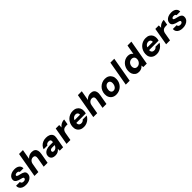

<svg xmlns="http://www.w3.org/2000/svg" viewBox="677 -2969 5230 5230"><g transform="rotate(-45 3292.5 -354.0)"><path d="M235 12Q162 12 113 -11.5Q64 -35 41 -75.5Q18 -116 23 -165H171Q171 -145 180.5 -130.5Q190 -116 208 -108Q226 -100 252 -100Q277 -100 294 -107Q311 -114 320 -126Q329 -138 330 -152Q331 -168 321 -177.5Q311 -187 292.5 -193Q274 -199 249 -204Q214 -212 181 -223.5Q148 -235 123 -251.5Q98 -268 84 -291.5Q70 -315 72 -348Q74 -397 104.5 -434.5Q135 -472 187.5 -494Q240 -516 307 -516Q402 -516 453.5 -473Q505 -430 503 -359H361Q358 -380 339 -391.5Q320 -403 289 -403Q258 -403 238.5 -391Q219 -379 218 -360Q218 -348 228 -338.5Q238 -329 258.5 -322.5Q279 -316 308 -310Q350 -301 383 -289.5Q416 -278 439 -262.5Q462 -247 473 -224Q484 -201 482 -168Q480 -113 447 -72.5Q414 -32 359 -10Q304 12 235 12Z M567 0 693 -720H843L793 -432Q824 -470 869 -493Q914 -516 969 -516Q1033 -516 1071.5 -489Q1110 -462 1123.5 -411Q1137 -360 1123 -286L1073 0H923L971 -272Q981 -328 963 -359Q945 -390 894 -390Q863 -390 836 -375Q809 -360 790 -332.5Q771 -305 764 -267L717 0Z M1368 12Q1310 12 1274 -6Q1238 -24 1221.5 -55.5Q1205 -87 1207 -126Q1209 -177 1239 -214.5Q1269 -252 1323 -273Q1377 -294 1451 -294H1573Q1579 -328 1574.5 -350.5Q1570 -373 1552.5 -383.5Q1535 -394 1502 -394Q1468 -394 1441 -380Q1414 -366 1403 -336H1258Q1274 -390 1311 -430Q1348 -470 1403 -493Q1458 -516 1524 -516Q1597 -516 1646 -492Q1695 -468 1716.5 -422.5Q1738 -377 1726 -312L1671 0H1540L1539 -72Q1525 -53 1507.5 -37.5Q1490 -22 1468 -11Q1446 0 1421 6Q1396 12 1368 12ZM1425 -102Q1448 -102 1468 -110Q1488 -118 1504 -132Q1520 -146 1531.5 -164.5Q1543 -183 1550 -205V-206H1454Q1429 -206 1410 -198.5Q1391 -191 1380.5 -177.5Q1370 -164 1370 -146Q1368 -124 1384 -113Q1400 -102 1425 -102Z M1802 0 1890 -504H2024L2023 -413Q2047 -445 2078.5 -467.5Q2110 -490 2147.5 -503Q2185 -516 2227 -516L2199 -357H2148Q2119 -357 2093 -351Q2067 -345 2047 -330Q2027 -315 2013 -290Q1999 -265 1992 -228L1952 0Z M2467 12Q2397 12 2346 -16Q2295 -44 2269 -95Q2243 -146 2247 -214Q2250 -276 2273.5 -330.5Q2297 -385 2338.5 -427Q2380 -469 2436 -492.5Q2492 -516 2559 -516Q2628 -516 2677 -488Q2726 -460 2751 -411.5Q2776 -363 2773 -299Q2773 -276 2768.5 -254.5Q2764 -233 2759 -215H2351L2367 -302H2624Q2627 -332 2617 -352.5Q2607 -373 2587 -384Q2567 -395 2540 -395Q2508 -395 2479 -380Q2450 -365 2429.5 -335Q2409 -305 2401 -259L2396 -229Q2390 -195 2398.5 -168Q2407 -141 2429.5 -125.5Q2452 -110 2487 -110Q2520 -110 2543.5 -123.5Q2567 -137 2583 -158H2737Q2713 -110 2672.5 -71.5Q2632 -33 2579.5 -10.5Q2527 12 2467 12Z M2834 0 2960 -720H3110L3060 -432Q3091 -470 3136 -493Q3181 -516 3236 -516Q3300 -516 3338.5 -489Q3377 -462 3390.5 -411Q3404 -360 3390 -286L3340 0H3190L3238 -272Q3248 -328 3230 -359Q3212 -390 3161 -390Q3130 -390 3103 -375Q3076 -360 3057 -332.5Q3038 -305 3031 -267L2984 0Z M3712 12Q3643 12 3592.5 -18.5Q3542 -49 3516 -102.5Q3490 -156 3493 -224Q3496 -286 3519.5 -339.5Q3543 -393 3584 -432Q3625 -471 3678.5 -493.5Q3732 -516 3794 -516Q3863 -516 3913.5 -486Q3964 -456 3991 -403Q4018 -350 4014 -280Q4012 -218 3988 -165Q3964 -112 3923 -72Q3882 -32 3828 -10Q3774 12 3712 12ZM3732 -118Q3768 -118 3796 -138Q3824 -158 3841 -193.5Q3858 -229 3861 -275Q3863 -311 3852.5 -335.5Q3842 -360 3822.5 -373Q3803 -386 3776 -386Q3741 -386 3712.5 -366Q3684 -346 3666.5 -310.5Q3649 -275 3647 -228Q3645 -193 3655.5 -168.5Q3666 -144 3686 -131Q3706 -118 3732 -118Z M4085 0 4212 -720H4362L4235 0Z M4585 12Q4524 12 4479.5 -18.5Q4435 -49 4412.5 -101Q4390 -153 4394 -220Q4396 -283 4419 -337Q4442 -391 4480 -431Q4518 -471 4568 -493.5Q4618 -516 4676 -516Q4733 -516 4769 -495.5Q4805 -475 4823 -444L4871 -720H5021L4894 0H4761L4755 -65Q4738 -44 4713.5 -26.5Q4689 -9 4657.5 1.5Q4626 12 4585 12ZM4649 -119Q4689 -119 4721.5 -139.5Q4754 -160 4774 -194.5Q4794 -229 4796 -271Q4798 -305 4786 -331Q4774 -357 4750 -371Q4726 -385 4693 -385Q4653 -385 4621 -365.5Q4589 -346 4569.5 -312.5Q4550 -279 4548 -236Q4547 -203 4558.5 -176Q4570 -149 4593 -134Q4616 -119 4649 -119Z M5272 12Q5202 12 5151 -16Q5100 -44 5074 -95Q5048 -146 5052 -214Q5055 -276 5078.5 -330.5Q5102 -385 5143.5 -427Q5185 -469 5241 -492.5Q5297 -516 5364 -516Q5433 -516 5482 -488Q5531 -460 5556 -411.5Q5581 -363 5578 -299Q5578 -276 5573.5 -254.5Q5569 -233 5564 -215H5156L5172 -302H5429Q5432 -332 5422 -352.5Q5412 -373 5392 -384Q5372 -395 5345 -395Q5313 -395 5284 -380Q5255 -365 5234.5 -335Q5214 -305 5206 -259L5201 -229Q5195 -195 5203.5 -168Q5212 -141 5234.5 -125.5Q5257 -110 5292 -110Q5325 -110 5348.5 -123.5Q5372 -137 5388 -158H5542Q5518 -110 5477.5 -71.5Q5437 -33 5384.5 -10.5Q5332 12 5272 12Z M5639 0 5727 -504H5861L5860 -413Q5884 -445 5915.5 -467.5Q5947 -490 5984.5 -503Q6022 -516 6064 -516L6036 -357H5985Q5956 -357 5930 -351Q5904 -345 5884 -330Q5864 -315 5850 -290Q5836 -265 5829 -228L5789 0Z M6274 12Q6201 12 6152 -11.5Q6103 -35 6080 -75.5Q6057 -116 6062 -165H6210Q6210 -145 6219.5 -130.5Q6229 -116 6247 -108Q6265 -100 6291 -100Q6316 -100 6333 -107Q6350 -114 6359 -126Q6368 -138 6369 -152Q6370 -168 6360 -177.5Q6350 -187 6331.5 -193Q6313 -199 6288 -204Q6253 -212 6220 -223.5Q6187 -235 6162 -251.5Q6137 -268 6123 -291.5Q6109 -315 6111 -348Q6113 -397 6143.5 -434.5Q6174 -472 6226.5 -494Q6279 -516 6346 -516Q6441 -516 6492.5 -473Q6544 -430 6542 -359H6400Q6397 -380 6378 -391.5Q6359 -403 6328 -403Q6297 -403 6277.5 -391Q6258 -379 6257 -360Q6257 -348 6267 -338.5Q6277 -329 6297.5 -322.5Q6318 -316 6347 -310Q6389 -301 6422 -289.5Q6455 -278 6478 -262.5Q6501 -247 6512 -224Q6523 -201 6521 -168Q6519 -113 6486 -72.5Q6453 -32 6398 -10Q6343 12 6274 12Z"/></g></svg>

Font: DM Sans Black
Style: Italic
Weight: 900
Italic angle: -10°
Designer: Colophon Foundry, Jonny Pinhorn
Foundry: Colophon Foundry
Version: Version 4.004;gftools[0.9.30]